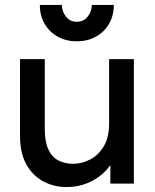

<svg xmlns="http://www.w3.org/2000/svg" viewBox="-20 -742 626 776"><path d="M521 -503V0H426V-135L453 -127Q438 -84 408 -52.5Q378 -21 337.5 -3.5Q297 14 250 14Q197 14 154 -9.5Q111 -33 86 -78.5Q61 -124 61 -191V-503H161V-219Q161 -169 175.5 -138Q190 -107 216 -93.5Q242 -80 276 -80Q310 -80 343.5 -97Q377 -114 399 -150Q421 -186 421 -243V-503ZM290 -575Q248 -575 214 -593.5Q180 -612 160.5 -645.5Q141 -679 141 -722H230Q230 -696 246.5 -675Q263 -654 290 -654Q318 -654 334.5 -675Q351 -696 351 -722H440Q440 -679 420.5 -645.5Q401 -612 367 -593.5Q333 -575 290 -575Z"/></svg>

Font: Fustat SemiBold
Style: Regular
Weight: 600
Designer: Mohamed Gaber, Khaled Hosny, Laura Garcia Mut
Foundry: Kief Type Foundry, Alif Type Foundry, Hard Type Foundry
Version: Version 1.007